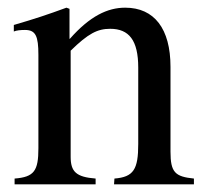

<svg xmlns="http://www.w3.org/2000/svg" viewBox="-20 -480 540 500"><path d="M485 0V-15C436 -20 424 -31 424 -85V-306C424 -405 382 -460 306 -460C260 -460 214 -438 162 -379H161V-457L153 -460C104 -442 71 -431 16 -415V-398C23 -401 34 -402 45 -402C73 -402 80 -386 80 -337V-94C80 -35 69 -19 18 -15V0H229V-15C178 -19 164 -33 164 -72V-348C210 -393 234 -405 267 -405C316 -405 340 -375 340 -304V-105C340 -39 328 -19 278 -15L277 0Z"/></svg>

Font: STIX Math
Style: Regular
Weight: 400
Designer: MicroPress Inc., with final additions and corrections provided by Coen Hoffman, Elsevier (retired)
Version: Version 1.1.0